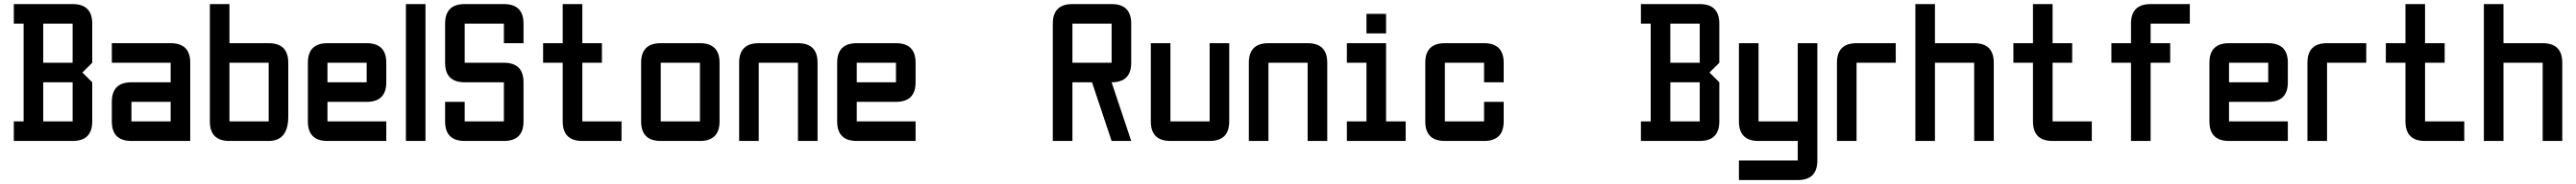

<svg xmlns="http://www.w3.org/2000/svg" viewBox="-20 -704 12833 919"><path d="M48.8 -683.6H341.8Q439.5 -683.6 439.5 -585.9V-390.6L390.6 -341.8L439.5 -293V-97.7Q439.5 0 341.8 0H48.8V-97.7H97.7V-585.9H48.8ZM341.8 -585.9H195.3V-390.6H341.8ZM341.8 -293H195.3V-97.7H341.8Z M927.7 0H634.8Q537.1 0 537.1 -97.7V-195.3Q537.1 -293 634.8 -293H830.1V-390.6H537.1V-488.3H830.1Q927.7 -488.3 927.7 -390.6ZM634.8 -97.7H830.1V-195.3H634.8Z M1025.4 -683.6H1123V-488.3H1318.4Q1416 -488.3 1416 -390.6V-122.1Q1416 0 1318.4 0H1123Q1025.4 0 1025.4 -97.7ZM1318.4 -390.6H1123V-97.7H1318.4Z M1611.3 -488.3H1806.6Q1904.3 -488.3 1904.3 -390.6V-293Q1904.3 -195.3 1806.6 -195.3H1611.3V-97.7H1904.3V0H1611.3Q1513.7 0 1513.7 -97.7V-390.6Q1513.7 -488.3 1611.3 -488.3ZM1806.6 -390.6H1611.3V-293H1806.6Z M2002 -683.6H2099.6V0H2002Z M2197.3 -195.3H2294.9V-97.7H2490.2V-293H2294.9Q2197.3 -293 2197.3 -390.6V-585.9Q2197.3 -683.6 2294.9 -683.6H2490.2Q2587.9 -683.6 2587.9 -585.9V-488.3H2490.2V-585.9H2294.9V-390.6H2490.2Q2587.9 -390.6 2587.9 -293V-97.7Q2587.9 0 2490.2 0H2294.9Q2197.3 0 2197.3 -97.7Z M2880.9 0Q2783.2 0 2783.2 -97.7V-390.6H2685.5V-488.3H2783.2V-683.6H2880.9V-488.3H2978.5V-390.6H2880.9V-97.7H3076.2V0Z M3466.8 0H3271.5Q3173.8 0 3173.8 -97.7V-390.6Q3173.8 -488.3 3271.5 -488.3H3466.8Q3564.5 -488.3 3564.5 -390.6V-97.7Q3564.5 0 3466.8 0ZM3466.8 -97.7V-390.6H3271.5V-97.7Z M3955.1 -390.6H3759.8V0H3662.1V-390.6Q3662.1 -488.3 3759.8 -488.3H3955.1Q4052.7 -488.3 4052.7 -390.6V0H3955.1Z M4248 -488.3H4443.4Q4541 -488.3 4541 -390.6V-293Q4541 -195.3 4443.4 -195.3H4248V-97.7H4541V0H4248Q4150.4 0 4150.4 -97.7V-390.6Q4150.4 -488.3 4248 -488.3ZM4443.4 -390.6H4248V-293H4443.4Z M5419.9 -293H5322.3V0H5224.6V-585.9Q5224.6 -683.6 5322.3 -683.6H5517.6Q5615.2 -683.6 5615.2 -585.9V-390.6Q5615.2 -293 5517.6 -293L5615.2 0H5517.6ZM5517.6 -390.6V-585.9H5322.3V-390.6Z M6005.9 -488.3H6103.5V-97.7Q6103.5 0 6005.9 0H5810.5Q5712.9 0 5712.9 -97.7V-488.3H5810.5V-97.7H6005.9Z M6494.1 -390.6H6298.8V0H6201.2V-390.6Q6201.2 -488.3 6298.8 -488.3H6494.1Q6591.8 -488.3 6591.8 -390.6V0H6494.1Z M6787.1 -537.1V-634.8H6884.8V-537.1ZM6689.5 0V-97.7H6787.1V-390.6H6689.5V-488.3H6884.8V-97.7H6982.4V0Z M7373 0H7177.7Q7080.1 0 7080.1 -97.7V-390.6Q7080.1 -488.3 7177.7 -488.3H7373Q7470.7 -488.3 7470.7 -390.6V-293H7373V-390.6H7177.7V-97.7H7373V-195.3H7470.7V-97.7Q7470.7 0 7373 0Z M8154.3 -683.6H8447.3Q8544.9 -683.6 8544.9 -585.9V-390.6L8496.1 -341.8L8544.9 -293V-97.7Q8544.9 0 8447.3 0H8154.3V-97.7H8203.1V-585.9H8154.3ZM8447.3 -585.9H8300.8V-390.6H8447.3ZM8447.3 -293H8300.8V-97.7H8447.3Z M8642.6 -488.3H8740.2V-97.7H8935.5V-488.3H9033.2V97.7Q9033.2 195.3 8935.5 195.3H8642.6V97.7H8935.5V0H8740.2Q8642.6 0 8642.6 -97.7Z M9228.5 -488.3H9423.8V-390.6H9228.5V0H9130.9V-390.6Q9130.9 -488.3 9228.5 -488.3Z M9521.5 -683.6H9619.1V-488.3H9814.5Q9912.1 -488.3 9912.1 -390.6V0H9814.5V-390.6H9619.1V0H9521.5Z M10205.1 0Q10107.4 0 10107.4 -97.7V-390.6H10009.8V-488.3H10107.4V-683.6H10205.1V-488.3H10302.7V-390.6H10205.1V-97.7H10400.4V0Z M10888.7 -683.6V-585.9H10693.4V-488.3H10791V-390.6H10693.4V0H10595.7V-390.6H10498V-488.3H10595.7V-585.9Q10595.7 -683.6 10693.4 -683.6Z M11084 -488.3H11279.3Q11377 -488.3 11377 -390.6V-293Q11377 -195.3 11279.3 -195.3H11084V-97.7H11377V0H11084Q10986.3 0 10986.3 -97.7V-390.6Q10986.3 -488.3 11084 -488.3ZM11279.3 -390.6H11084V-293H11279.3Z M11572.3 -488.3H11767.6V-390.6H11572.3V0H11474.6V-390.6Q11474.6 -488.3 11572.3 -488.3Z M12060.5 0Q11962.9 0 11962.9 -97.7V-390.6H11865.2V-488.3H11962.9V-683.6H12060.5V-488.3H12158.2V-390.6H12060.5V-97.7H12255.9V0Z M12353.5 -683.6H12451.2V-488.3H12646.5Q12744.1 -488.3 12744.1 -390.6V0H12646.5V-390.6H12451.2V0H12353.5Z"/></svg>

Font: BabelStone Runic Byrhtferth
Style: Regular
Weight: 400
Designer: Andrew West
Foundry: BabelStone
Version: Version 7.004;November 9, 2023